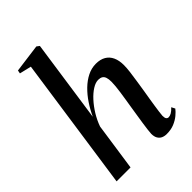

<svg xmlns="http://www.w3.org/2000/svg" viewBox="-240 -918 1031 1031"><g transform="rotate(-45 275.0 -403.0)"><path d="M399.5 11Q382.5 11 369.2 4.8Q356 -1.5 348.5 -14.8Q341 -28 341 -49Q341.5 -59.5 343.8 -78.8Q346 -98 349.8 -122.8Q353.5 -147.5 357.8 -174.2Q362 -201 366 -226.5Q370 -251.5 374 -276.2Q378 -301 381.2 -323.5Q384.5 -346 386.2 -364.8Q388 -383.5 388 -397Q388 -417.5 383.8 -430.5Q379.5 -443.5 369.8 -449.5Q360 -455.5 344.5 -455.5Q324 -455.5 299.8 -440.2Q275.5 -425 251.5 -398.8Q227.5 -372.5 207.2 -339.5Q187 -306.5 174.5 -271L135 0H29L139 -761L72 -777L75.5 -795.5L236.5 -817L252 -805.5L184 -335.5Q201 -373 223.8 -407Q246.5 -441 274 -467.8Q301.5 -494.5 332.5 -510Q363.5 -525.5 397 -525.5Q430.5 -525.5 453 -512.2Q475.5 -499 487 -474Q498.5 -449 498.5 -414Q498.5 -393 495 -364.2Q491.5 -335.5 486.2 -302.5Q481 -269.5 476 -237Q472 -214 468.2 -190.2Q464.5 -166.5 461 -144.5Q457.5 -122.5 455.2 -104.2Q453 -86 452 -75Q452 -58.5 457 -52Q462 -45.5 470.5 -45.5Q480 -45.5 491.8 -52Q503.5 -58.5 518 -74L528.5 -53.5Q518.5 -40 500.5 -25Q482.5 -10 457.5 0.5Q432.5 11 399.5 11Z"/></g></svg>

Font: Merriweather 120pt Medium
Style: Italic
Weight: 500
Italic angle: -7.8°
Version: Version 2.101